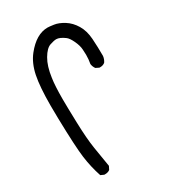

<svg xmlns="http://www.w3.org/2000/svg" viewBox="-202 -906 904 1025"><g transform="rotate(-30 250.0 -393.0)"><path d="M137 23H131L111 14Q90 -49 81 -116Q72 -183 68 -360L67 -439Q67 -555 80.5 -621Q94 -687 129 -731Q191 -809 261 -809Q271 -809 299 -805Q327 -801 359 -781Q391 -761 413 -724.5Q435 -688 438.5 -636.5Q442 -585 442 -530Q440 -511 429 -495Q417 -485 400 -485H394L374 -495Q364 -509 362 -526Q367 -552 367 -580Q367 -589 365.5 -613.5Q364 -638 350 -668Q336 -698 322 -709Q291 -732 270 -732Q256 -732 230.5 -723.5Q205 -715 180.5 -673.5Q156 -632 147 -565Q140 -520 140 -437Q140 -395 143 -292.5Q146 -190 156 -128Q166 -66 176 -6L166 14Q154 23 137 23Z"/></g></svg>

Font: Xiaolai Mono SC
Style: Regular
Weight: 400
Monospace: yes
Designer: LXGW / Nozomi Seto
Version: Version 3.113;September 30, 2024